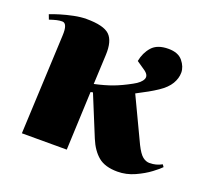

<svg xmlns="http://www.w3.org/2000/svg" viewBox="-104 -660 864 796"><g transform="rotate(20 328.0 -261.5)"><path d="M60 0 80 -438Q83 -493 59 -493Q47 -493 34.5 -490Q22 -487 4 -481L-4 -502Q13 -509 39.5 -517Q66 -525 95.5 -531Q125 -537 150 -537Q226 -537 252.5 -511.5Q279 -486 276 -424L270 -294Q316 -304 349.5 -316.5Q383 -329 423 -351Q455 -368 462.5 -386.5Q470 -405 444 -422L409 -446Q416 -484 439.5 -510.5Q463 -537 512 -537Q555 -537 575 -512.5Q595 -488 595 -462Q595 -437 580.5 -412.5Q566 -388 533 -366Q515 -354 494.5 -342.5Q474 -331 445 -316L537 -122Q554 -88 568.5 -76.5Q583 -65 599 -65Q628 -65 653 -79L660 -69Q651 -59 624.5 -39Q598 -19 561.5 -2.5Q525 14 486 14Q431 14 401 -11Q371 -36 352 -82L279 -260Q278 -260 275.5 -259.5Q273 -259 269 -258L258 0Z"/></g></svg>

Font: Literata 72pt Black
Style: Italic
Weight: 900
Italic angle: -2°
Designer: Latin by Veronika Burian and Jose Scaglione. Greek by Irene Vlachou. Cyrillic by Vera Evstafieva
Foundry: TypeTogether
Version: Version 3.002